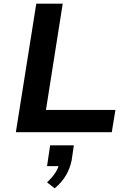

<svg xmlns="http://www.w3.org/2000/svg" viewBox="-20 -725 712 1053"><path d="M67 0 179 -705H324L232 -122H613L593 0ZM280 308 238 275Q268 247 285 220Q302 193 305 168L325 186H238L255 72H385L373 154Q364 199 341.5 237Q319 275 280 308Z"/></svg>

Font: Nunito Sans 7pt SemiExpanded
Style: Bold Italic
Weight: 700
Width: 6
Italic angle: -9°
Designer: Vernon Adams
Foundry: Vernon Adams
Version: Version 3.101;gftools[0.9.27]